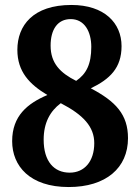

<svg xmlns="http://www.w3.org/2000/svg" viewBox="-20 -744 565 774"><path d="M257 10C407 10 496 -67 496 -187C496 -282 447 -335 346 -388C423 -425 470 -470 470 -558C470 -651 401 -724 268 -724C113 -724 50 -641 50 -543C50 -455 99 -404 171 -361C91 -327 29 -277 29 -175C29 -75 100 10 257 10ZM287 -418C223 -450 184 -489 184 -560C184 -625 212 -667 265 -667C321 -667 348 -616 348 -555C348 -485 328 -446 287 -418ZM261 -48C198 -48 156 -93 156 -181C156 -249 182 -296 225 -328C316 -281 360 -233 360 -167C360 -93 320 -48 261 -48Z"/></svg>

Font: Noto Serif Myanmar SemiCondensed
Style: Bold
Weight: 700
Width: 4
Designer: Ben Mitchell and the Monotype Design Team
Foundry: Monotype Imaging Inc.
Version: Version 2.106